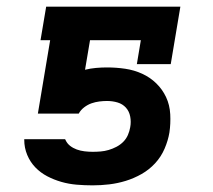

<svg xmlns="http://www.w3.org/2000/svg" viewBox="-20 -550 640 578"><path d="M259 8Q235 8 211 6Q187 4 164.5 -2.5Q142 -9 122 -19.5Q102 -30 86.5 -46Q71 -62 62 -83.5Q53 -105 53 -129V-131H176L177 -129Q182 -118 191 -111Q200 -104 211 -100Q222 -96 234.5 -94.5Q247 -93 259 -93Q271 -93 283 -94Q295 -95 307 -98.5Q319 -102 330.5 -108Q342 -114 351 -123Q360 -132 365 -143.5Q370 -155 372 -167Q375 -183 372 -199Q369 -215 359 -226Q349 -237 334 -241.5Q319 -246 302 -246Q291 -246 279 -244.5Q267 -243 255.5 -239Q244 -235 233.5 -227Q223 -219 217 -208H94L131 -429H102L119 -530H523L494 -357H392L404 -429H251L236 -340Q252 -344 269 -345.5Q286 -347 302 -347Q330 -347 357 -343Q384 -339 408 -328Q432 -317 450.5 -299Q469 -281 480 -257.5Q491 -234 492.5 -206Q494 -178 490 -151Q486 -127 475.5 -102.5Q465 -78 447 -58.5Q429 -39 406 -26Q383 -13 358.5 -5.5Q334 2 309 5Q284 8 259 8Z"/></svg>

Font: Iosevka Slab Extended
Style: Bold Italic
Weight: 700
Width: 7
Italic angle: -9°
Monospace: yes
Designer: Belleve Invis
Foundry: Belleve Invis
Version: Version 11.1.0; ttfautohint (v1.8.3)